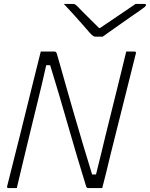

<svg xmlns="http://www.w3.org/2000/svg" viewBox="-20 -964 768 984"><path d="M66 0H25Q13 0 17 -11Q52 -148 86 -285.5Q120 -423 154 -560Q163 -595 171.5 -630Q180 -665 189 -700H257Q263 -700 266.5 -697.5Q270 -695 272 -686Q275 -676 287.5 -632.5Q300 -589 318.5 -522.5Q337 -456 360 -378Q383 -300 406.5 -220Q430 -140 452 -70H472Q486 -124 497 -170.5Q508 -217 519.5 -264Q531 -311 545 -367Q559 -423 577 -496Q590 -546 602 -597.5Q614 -649 627 -700H668Q680 -700 676 -689Q644 -559 611 -429.5Q578 -300 546 -170Q536 -127 525.5 -85Q515 -43 504 0H434Q425 0 422 -7Q374 -162 329.5 -318Q285 -474 237 -630H217Q205 -576 194 -530Q183 -484 171.5 -437Q160 -390 146.5 -335Q133 -280 116 -209Q103 -157 91 -105Q79 -53 66 0ZM506 -776H470Q463 -776 457.5 -779.5Q452 -783 439 -797Q429 -809 406 -835Q383 -861 356 -891Q329 -921 307 -944H347Q359 -944 363.5 -942Q368 -940 375 -933Q390 -918 418 -889.5Q446 -861 488 -820H492Q553 -861 597 -891Q641 -921 675 -944H718Q730 -944 728 -937Q727 -933 722 -928.5Q717 -924 697 -910Q681 -899 655 -881Q629 -863 600 -842.5Q571 -822 545.5 -804Q520 -786 506 -776Z"/></svg>

Font: Recursive Sn Lnr St Lt
Style: Italic
Weight: 300
Italic angle: -15°
Version: Version 1.079;hotconv 1.0.112;makeotfexe 2.5.65598; ttfautoh